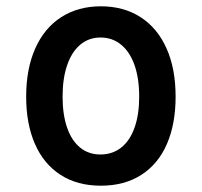

<svg xmlns="http://www.w3.org/2000/svg" viewBox="-20 -580 640 609"><path d="M63 -273.5Q63 -362 92 -426.8Q121 -491.5 174.5 -525.8Q228 -560 300 -560Q372 -560 425.5 -525.8Q479 -491.5 508 -427Q537 -362.5 537 -273.5Q537 -187 509.5 -123.5Q482 -60 428.5 -25.5Q375 9 300 9Q225 9 171.8 -25.5Q118.5 -60 90.8 -123.5Q63 -187 63 -273.5ZM421.5 -273.5Q421.5 -331 406.8 -373.2Q392 -415.5 364.2 -438.2Q336.5 -461 299 -461Q261.5 -461 234.5 -438.2Q207.5 -415.5 193 -373.2Q178.5 -331 178.5 -273.5Q178.5 -216.5 192.8 -175.2Q207 -134 234 -112Q261 -90 298.5 -90Q337 -90 364.8 -112.2Q392.5 -134.5 407 -175.8Q421.5 -217 421.5 -273.5Z"/></svg>

Font: JuliaMono SemiBold
Style: Regular
Weight: 600
Monospace: yes
Designer: cormullion
Foundry: corm
Version: Version 0.055; ttfautohint (v1.8.4)